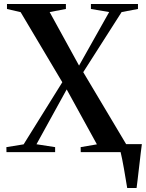

<svg xmlns="http://www.w3.org/2000/svg" viewBox="-20 -763 733 963"><path d="M618 180Q614.5 159 610.2 133.5Q606 108 601.5 82.2Q597 56.5 592.5 34.2Q588 12 584.5 -2L557.5 -40H691.5Q689 -20.5 686.2 2Q683.5 24.5 680.8 48.5Q678 72.5 675.2 95.8Q672.5 119 670 140.5Q667.5 162 665 180ZM98.5 -39 292.5 -350.5 83.5 -702 15 -718V-743H310.5V-718L229 -702.5L376.5 -434L527.5 -702.5L436 -718V-743H672V-718L590 -702.5L397.5 -401L613 -39.5L682.5 -25L683 0H385L384.5 -25L466 -39L314.5 -314.5L163 -39.5L256.5 -25V0H12.5L12 -25Z"/></svg>

Font: Merriweather 120pt SemiBold
Style: Regular
Weight: 600
Version: Version 2.100